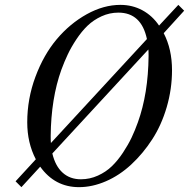

<svg xmlns="http://www.w3.org/2000/svg" viewBox="-20 -750 776 788"><path d="M67.9 18.1 43.9 -5.9 127 -96.2Q91.8 -163.6 91.8 -248Q91.8 -344.7 125.5 -435.1Q159.2 -525.4 213.1 -589.4Q267.1 -653.3 336.2 -691.7Q405.3 -730 474.1 -730Q523.4 -730 564.5 -707.8Q605.5 -685.5 632.8 -645L711.9 -730L735.8 -706.1L651.9 -613.8Q686 -548.3 686 -461.9Q686 -384.8 664.3 -310.5Q642.6 -236.3 604.7 -178Q566.9 -119.6 518.8 -75Q470.7 -30.3 414.8 -6.1Q358.9 18.1 304.2 18.1Q205.1 18.1 145 -65.9ZM588.9 -546.9 194.8 -120.1Q207 -68.4 237.1 -41.3Q267.1 -14.2 312 -14.2Q348.6 -14.2 381.8 -29.3Q415 -44.4 439.2 -67.9Q463.4 -91.3 484.9 -123.8Q506.3 -156.2 520.3 -185.8Q534.2 -215.3 545.9 -248Q588.4 -366.2 589.8 -520Q589.8 -541 588.9 -546.9ZM188 -191.9Q188 -168.9 189 -163.1L583 -589.8Q560.1 -698.2 465.8 -698.2Q429.7 -698.2 396.7 -683.1Q363.8 -668 339.6 -644.8Q315.4 -621.6 293.7 -588.9Q272 -556.2 258.1 -526.6Q244.1 -497.1 231.9 -463.9Q189.5 -345.7 188 -191.9Z"/></svg>

Font: Flanker Steampunk
Style: Italic
Weight: 400
Italic angle: -12°
Designer: Alexey Kryukov, Leonardo Di Lena
Foundry: Alexey Kryukov, Leonardo Di Lena
Version: 1.210